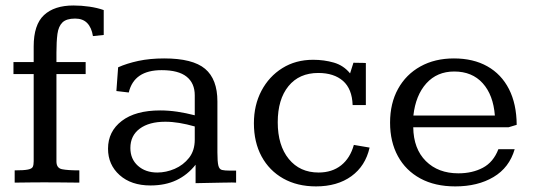

<svg xmlns="http://www.w3.org/2000/svg" viewBox="-20 -662 1933 696"><path d="M33.2 0Q33.2 0 33.2 -5.4Q33.2 -10.7 33.2 -18.3Q33.2 -25.9 33.2 -33.2Q33.2 -40.5 33.2 -44.4Q66.9 -44.4 81.3 -47.4Q95.7 -50.3 98.9 -57.4Q102.1 -64.5 102.1 -77.6V-393.6H28.8V-437H102.1V-493.7Q102.1 -572.3 139.4 -607.2Q176.8 -642.1 246.1 -642.1Q275.4 -642.1 304 -637.9Q332.5 -633.8 356 -625.5V-535.2L316.9 -531.2Q312 -562 296.1 -578.4Q280.3 -594.7 252.4 -594.7Q220.7 -594.7 206.3 -580.6Q191.9 -566.4 188.2 -538.8Q184.6 -511.2 184.6 -471.2Q184.6 -463.4 184.6 -454.8Q184.6 -446.3 184.6 -437H290.5V-393.6H184.6V-76.7Q184.6 -52.7 204.8 -48.6Q225.1 -44.4 267.6 -44.4V0Q267.6 0 247.1 -0.2Q226.6 -0.5 196.8 -0.7Q167 -1 139.2 -1Q116.7 -1 92 -0.7Q67.4 -0.5 50.3 -0.2Q33.2 0 33.2 0Z M525.4 10.3Q455.6 10.3 413.6 -27.3Q371.6 -64.9 371.6 -123Q371.6 -185.5 421.4 -223.6Q471.2 -261.7 560.5 -261.7Q590.8 -261.7 622.3 -257.1Q653.8 -252.4 686 -244.1V-316.4Q686 -360.4 656.5 -384Q627 -407.7 565.9 -407.7Q465.8 -407.7 446.8 -326.7L401.9 -332L408.2 -418Q439.5 -432.1 481.4 -441.2Q523.4 -450.2 575.2 -450.2Q678.7 -450.2 723.4 -412.6Q768.1 -375 768.1 -294.4V-109.4Q768.1 -75.7 771.5 -62Q774.9 -48.3 784.7 -45.9Q794.4 -43.5 814 -43.5H835.9V0Q828.1 -0.5 820.3 -0.5Q812.5 -0.5 804.7 -0.2Q796.9 0 789.1 0Q762.7 0.5 737.3 1Q711.9 1.5 689 2V-64.9Q659.7 -27.8 619.4 -8.8Q579.1 10.3 525.4 10.3ZM550.3 -36.6Q582 -36.6 613.3 -50Q644.5 -63.5 665.3 -89.8Q686 -116.2 686 -155.8V-203.6Q656.7 -211.9 630.4 -216.3Q604 -220.7 579.1 -220.7Q520.5 -220.7 486.6 -195.6Q452.6 -170.4 452.6 -125.5Q452.6 -85.4 480 -61Q507.3 -36.6 550.3 -36.6Z M1125.5 13.7Q1057.6 13.7 1006.8 -14.9Q956.1 -43.5 928.2 -95Q900.4 -146.5 900.4 -215.3Q900.4 -280.8 927.7 -332.8Q955.1 -384.8 1003.4 -415Q1051.8 -445.3 1115.2 -445.3Q1154.8 -445.3 1190.2 -435.1Q1225.6 -424.8 1249 -396L1261.2 -434.6Q1263.7 -434.6 1273.7 -434.3Q1283.7 -434.1 1293.7 -434.1Q1303.7 -434.1 1306.2 -433.6V-281.2H1258.3Q1256.3 -339.8 1223.4 -368.7Q1190.4 -397.5 1133.8 -397.5Q1064.5 -397.5 1025.6 -349.6Q986.8 -301.8 986.8 -218.8Q986.8 -134.8 1026.9 -85.7Q1066.9 -36.6 1134.8 -36.6Q1183.6 -36.6 1216.6 -62.7Q1249.5 -88.9 1262.7 -136.7L1319.8 -127Q1304.7 -60.1 1253.7 -23.2Q1202.6 13.7 1125.5 13.7Z M1630.4 13.7Q1556.6 13.7 1503.7 -15.1Q1450.7 -43.9 1422.4 -95.9Q1394 -147.9 1394 -217.3Q1394 -287.6 1422.9 -339.8Q1451.7 -392.1 1503.9 -421.1Q1556.2 -450.2 1625.5 -450.2Q1695.8 -450.2 1746.6 -421.6Q1797.4 -393.1 1825 -339.1Q1852.5 -285.2 1853 -209.5L1823.7 -200.7H1478Q1479 -122.6 1523.7 -78.1Q1568.4 -33.7 1641.6 -33.7Q1692.4 -33.7 1730.5 -54Q1768.6 -74.2 1786.6 -121.1H1845.7Q1826.2 -54.2 1769 -20.3Q1711.9 13.7 1630.4 13.7ZM1478.5 -243.2H1773.9Q1768.1 -317.9 1729.7 -360.4Q1691.4 -402.8 1626.5 -402.8Q1564.5 -402.8 1525.6 -359.9Q1486.8 -316.9 1478.5 -243.2Z"/></svg>

Font: Kameron
Style: Regular
Weight: 400
Designer: Vernon Adams
Foundry: Vernon Adams
Version: Version 1.100